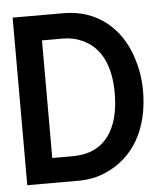

<svg xmlns="http://www.w3.org/2000/svg" viewBox="-46 -621 565 662"><g transform="rotate(-5 236.5 -290.0)"><path d="M22 0H198C233 0 266 -6 296 -20C390 -61 448 -155 448 -290C448 -335 440 -374 428 -410C395 -507 317 -580 198 -580H22ZM116 -86V-493H188C213 -493 235 -488 255 -479C317 -451 350 -388 350 -290C350 -167 299 -86 188 -86Z"/></g></svg>

Font: Charger Pro
Style: ExBdNar
Weight: 400
Designer: Jasper
Foundry: Cannot Into Space Fonts
Version: Version 1.09